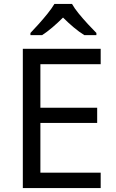

<svg xmlns="http://www.w3.org/2000/svg" viewBox="-20 -964 596 984"><path d="M496 0H97V-714H496V-635H187V-412H478V-334H187V-79H496ZM349 -944Q361 -922 383.5 -894.5Q406 -867 430.5 -840.5Q455 -814 474 -795V-784H412Q386 -800 358 -823.5Q330 -847 303 -874Q276 -847 249 -824Q222 -801 196 -784H136V-795Q155 -815 178.5 -841Q202 -867 224 -894.5Q246 -922 259 -944Z"/></svg>

Font: RS Noto Sans
Style: Regular
Weight: 400
Designer: Monotype Design Team
Foundry: Monotype Imaging Inc.
Version: Version 3.10